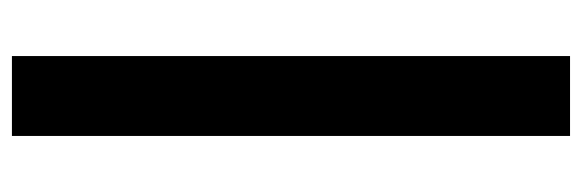

<svg xmlns="http://www.w3.org/2000/svg" viewBox="-347 -419 976 322"><g transform="rotate(90 141.0 -258.0)"><path d="M74 210V-726H208V210Z"/></g></svg>

Font: Archivo SemiBold Black
Style: Regular
Weight: 900
Version: Version 2.001